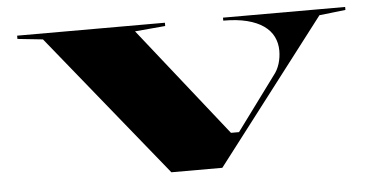

<svg xmlns="http://www.w3.org/2000/svg" viewBox="-41 -571 1240 642"><g transform="rotate(-5 578.5 -250.0)"><path d="M510 0 121 -480 36 -489V-500H532V-489L430 -480L720 -114H747L879 -293Q892 -309 898.5 -330Q905 -351 905 -374Q905 -399 894.5 -420.5Q884 -442 862 -457.5Q840 -473 806.5 -481.5Q773 -490 727 -490V-500H1137V-490L1049 -480L681 0Z"/></g></svg>

Font: Kalnia Expanded Medium
Style: Regular
Weight: 500
Width: 7
Designer: Frida Medrano
Foundry: Frida Medrano
Version: Version 1.105